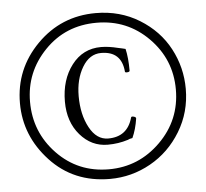

<svg xmlns="http://www.w3.org/2000/svg" viewBox="-51 -771 871 812"><g transform="rotate(-5 384.5 -365.0)"><path d="M384 -13Q230 -13 131 -119.5Q32 -226 32 -365Q32 -510 134.5 -613.5Q237 -717 384 -717Q487 -717 569 -666.5Q651 -616 693.5 -536Q736 -456 736 -365Q736 -266 686.5 -184.5Q637 -103 556.5 -58Q476 -13 384 -13ZM383 -54Q510 -54 602 -145Q694 -236 694 -366Q694 -494 604 -585Q514 -676 384 -676Q252 -676 163.5 -584.5Q75 -493 75 -367Q75 -238 163.5 -146Q252 -54 383 -54ZM387 -158Q318 -158 270 -213.5Q222 -269 222 -355Q222 -448 269.5 -510Q317 -572 394 -572Q426 -572 466 -562Q473 -561 482.5 -558.5Q492 -556 497 -555Q506 -517 506 -462Q506 -457 496.5 -456Q487 -455 486 -459Q479 -547 392 -547Q343 -547 312.5 -496Q282 -445 282 -373Q282 -295 312 -239.5Q342 -184 391 -184Q473 -184 495 -264Q496 -268 502 -267.5Q508 -267 513 -264Q516 -262 516 -258Q509 -212 493 -177Q480 -175 473 -171Q432 -158 387 -158Z"/></g></svg>

Font: Junicode Cond Medium
Style: Regular
Weight: 500
Width: 3
Designer: Peter S. Baker
Version: Version 2.201